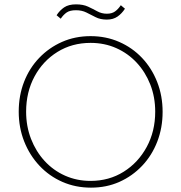

<svg xmlns="http://www.w3.org/2000/svg" viewBox="-20 -852 833 882"><path d="M398 10Q327 10 266.5 -16.5Q206 -43 161 -91Q116 -139 91 -202.5Q66 -266 66 -339Q66 -413 90.5 -476Q115 -539 160 -586Q205 -633 265 -659.5Q325 -686 396 -686Q467 -686 527.5 -659.5Q588 -633 632.5 -586Q677 -539 702 -475.5Q727 -412 727 -338Q727 -265 702.5 -201.5Q678 -138 633 -90.5Q588 -43 528.5 -16.5Q469 10 398 10ZM396 -21Q481 -21 548 -63Q615 -105 654 -177Q693 -249 693 -339Q693 -406 670.5 -463.5Q648 -521 608 -564Q568 -607 514 -631Q460 -655 396 -655Q311 -655 244 -613.5Q177 -572 138.5 -500.5Q100 -429 100 -339Q100 -272 122.5 -214Q145 -156 185 -112.5Q225 -69 279 -45Q333 -21 396 -21ZM471 -762Q441 -762 419.5 -773Q398 -784 377 -794.5Q356 -805 329 -805Q301 -805 286 -794.5Q271 -784 259 -766L240 -782Q254 -804 274.5 -818Q295 -832 329 -832Q362 -832 384.5 -821.5Q407 -811 427 -800Q447 -789 471 -789Q494 -789 508.5 -799.5Q523 -810 535 -828L554 -812Q540 -790 520 -776Q500 -762 471 -762Z"/></svg>

Font: Outfit Thin Thin
Style: Regular
Weight: 250
Version: Version 1.100;gftools[0.9.27]